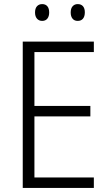

<svg xmlns="http://www.w3.org/2000/svg" viewBox="-20 -917 534 937"><path d="M438 0H91V-714H438V-663H148V-400H421V-349H148V-51H438ZM151 -856Q151 -876 160.5 -886.5Q170 -897 186 -897Q202 -897 211 -886.5Q220 -876 220 -856Q220 -837 211 -826Q202 -815 186 -815Q170 -815 160.5 -826Q151 -837 151 -856ZM325 -856Q325 -876 334.5 -886.5Q344 -897 359 -897Q376 -897 385 -886.5Q394 -876 394 -857Q394 -837 385 -826Q376 -815 359 -815Q343 -815 334 -826Q325 -837 325 -856Z"/></svg>

Font: Noto Sans Thai SemiCondensed Light
Style: Regular
Weight: 300
Width: 4
Designer: Monotype Design Team
Foundry: Monotype Imaging Inc.
Version: Version 2.001